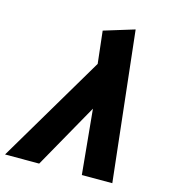

<svg xmlns="http://www.w3.org/2000/svg" viewBox="-172 -824 814 913"><g transform="rotate(15 234.5 -367.5)"><path d="M315 0 280 -363 306 -357 105 0H-63L251 -530L233 -689L383 -735L465 0Z"/></g></svg>

Font: Radio Canada
Style: Italic
Weight: 400
Italic angle: -12°
Designer: Charles Daoud, Etienne Aubert Bonn, Alexandre Saumier Demers, Jacques Le Bailly
Foundry: Radio-Canada
Version: Version 2.104;gftools[0.9.28.dev5+ged2979d]